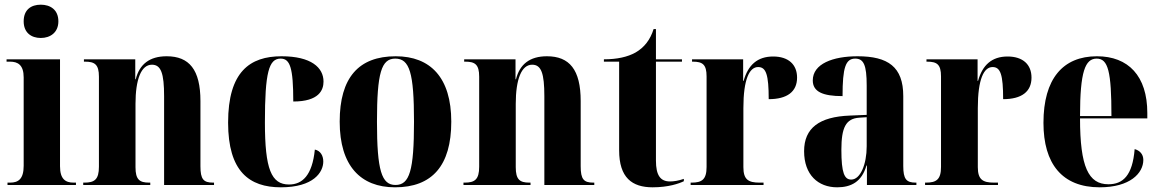

<svg xmlns="http://www.w3.org/2000/svg" viewBox="-20 -789 4949 819"><path d="M154 -627C194 -627 229 -650 229 -698C229 -748 194 -769 154 -769C113 -769 81 -748 81 -698C81 -650 113 -627 154 -627ZM12 0H304V-10H294C260 -10 236 -24 236 -80V-536H8V-526H23C56 -526 81 -512 81 -459V-82C81 -25 58 -10 23 -10H12Z M335 0H621V-10H616C575 -10 558 -23 558 -76V-346C558 -450 582 -513 628 -513C667 -513 680 -476 680 -378V0H893V-10H889C848 -10 835 -24 835 -80V-358C835 -492 787 -549 691 -549C618 -549 575 -515 559 -451H557V-536H338V-526H343C384 -526 402 -514 402 -462V-78C402 -23 383 -10 340 -10H335Z M1178 10C1317 10 1359 -54 1359 -100C1359 -125 1347 -146 1323 -151C1312 -40 1269 -2 1213 -2C1137 -2 1110 -68 1110 -267C1110 -481 1127 -539 1177 -539C1217 -539 1231 -501 1231 -356C1341 -356 1360 -405 1360 -441C1360 -501 1307 -549 1181 -549C1046 -549 953 -483 953 -266C953 -58 1043 10 1178 10Z M1665 10C1823 10 1905 -82 1905 -270C1905 -458 1816 -549 1668 -549C1510 -549 1429 -458 1429 -270C1429 -82 1518 10 1665 10ZM1667 0C1608 0 1588 -61 1588 -270C1588 -479 1607 -539 1666 -539C1727 -539 1746 -479 1746 -270C1746 -61 1727 0 1667 0Z M1957 0H2243V-10H2238C2197 -10 2180 -23 2180 -76V-346C2180 -450 2204 -513 2250 -513C2289 -513 2302 -476 2302 -378V0H2515V-10H2511C2470 -10 2457 -24 2457 -80V-358C2457 -492 2409 -549 2313 -549C2240 -549 2197 -515 2181 -451H2179V-536H1960V-526H1965C2006 -526 2024 -514 2024 -462V-78C2024 -23 2005 -10 1962 -10H1957Z M2764 10C2831 10 2877 -6 2897 -16V-26C2874 -18 2854 -15 2838 -15C2797 -15 2778 -41 2778 -104V-526H2889V-536H2778V-665H2768C2754 -620 2729 -587 2691 -565C2657 -546 2612 -536 2556 -536V-526H2621V-148C2621 -31 2676 10 2764 10Z M2926 0H3237V-10H3220C3172 -10 3151 -23 3151 -76V-328C3151 -452 3177 -503 3214 -503C3248 -503 3259 -470 3259 -366C3338 -366 3380 -398 3380 -458C3380 -514 3343 -548 3278 -548C3211 -548 3171 -512 3152 -444H3150V-536H2932V-526H2935C2977 -526 2994 -514 2994 -463V-77C2994 -23 2974 -10 2930 -10H2926Z M3551 10C3610 10 3656 -13 3676 -83H3678V0H3889V-10H3886C3846 -10 3833 -25 3833 -81V-379C3833 -504 3768 -549 3638 -549C3533 -549 3447 -517 3447 -446C3447 -398 3489 -379 3574 -379C3574 -501 3587 -539 3628 -539C3664 -539 3677 -512 3677 -424V-299L3605 -296C3475 -291 3410 -243 3410 -144C3410 -43 3470 10 3551 10ZM3611 -23C3582 -23 3569 -51 3569 -150C3569 -245 3588 -283 3645 -287L3677 -289V-165C3677 -88 3650 -23 3611 -23Z M3926 0H4237V-10H4220C4172 -10 4151 -23 4151 -76V-328C4151 -452 4177 -503 4214 -503C4248 -503 4259 -470 4259 -366C4338 -366 4380 -398 4380 -458C4380 -514 4343 -548 4278 -548C4211 -548 4171 -512 4152 -444H4150V-536H3932V-526H3935C3977 -526 3994 -514 3994 -463V-77C3994 -23 3974 -10 3930 -10H3926Z M4671 10C4800 10 4857 -50 4857 -107C4857 -131 4842 -147 4820 -153C4811 -40 4770 -3 4708 -3C4623 -3 4587 -77 4587 -284H4874V-307C4874 -465 4793 -549 4659 -549C4514 -549 4431 -453 4431 -265C4431 -91 4510 10 4671 10ZM4721 -294H4587C4587 -484 4609 -539 4658 -539C4707 -539 4721 -484 4721 -294Z"/></svg>

Font: Noto Serif Display Condensed ExtraBold
Style: Regular
Weight: 800
Width: 3
Designer: Monotype Design Team
Foundry: Monotype Imaging Inc.
Version: Version 2.009